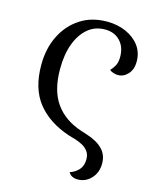

<svg xmlns="http://www.w3.org/2000/svg" viewBox="-108 -591 665 849"><g transform="rotate(15 224.0 -167.0)"><path d="M331 187Q300 187 288 165Q311 158 328 140Q345 122 345 91Q345 69 334 54.5Q323 40 306.5 31.5Q290 23 274 18L243 9Q147 -23 95.5 -88Q44 -153 44 -261Q44 -336 73 -394.5Q102 -453 154 -487Q206 -521 277 -521Q325 -521 364 -503.5Q403 -486 425.5 -455.5Q448 -425 448 -383Q448 -348 428.5 -326.5Q409 -305 383 -305Q373 -305 362 -308.5Q351 -312 344 -318Q354 -328 363 -343.5Q372 -359 372 -385Q372 -430 346 -457.5Q320 -485 277 -485Q231 -485 198 -457Q165 -429 147 -380Q129 -331 129 -265Q129 -167 170 -109Q211 -51 289 -25L317 -16Q365 -1 391 25Q417 51 417 91Q417 133 391.5 160Q366 187 331 187Z"/></g></svg>

Font: Arima Thin
Style: Regular
Weight: 400
Version: Version 1.100